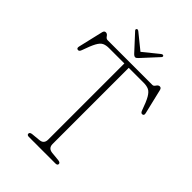

<svg xmlns="http://www.w3.org/2000/svg" viewBox="-247 -973 1083 1083"><g transform="rotate(45 295.0 -431.0)"><path d="M117.5 -700H476Q484.5 -700 492.2 -712Q500 -724 510.5 -724Q522 -724 525.5 -710L561 -561Q565 -544.5 553 -542.5Q541.5 -540 535.5 -557.5Q517.5 -609 503 -634Q488.5 -659 472 -666.5Q455.5 -674 431 -674H312.5V-66.5Q312.5 -33 347 -29.5L399 -24.5Q417.5 -22.5 417.5 -11.5Q417.5 0 401.5 0H190Q174.5 0 174.5 -11.5Q174.5 -22.5 192.5 -24.5L244.5 -29.5Q277.5 -32.5 277.5 -66.5V-674H156Q131.5 -674 115.8 -666.5Q100 -659 86.5 -634.2Q73 -609.5 55 -557.5Q49 -540 37.5 -542.5Q25.5 -544.5 29.5 -561L64.5 -710.5Q68 -724.5 80 -724.5Q91 -724.5 99 -712.2Q107 -700 117.5 -700ZM312.5 -752Q303 -741.5 296 -741.5Q288 -741.5 278 -752L190.5 -847Q183 -855 190.5 -861Q196.5 -865 206 -857L295.5 -784.5L385 -857Q394.5 -864.5 400.5 -861Q407.5 -855.5 400 -847Z"/></g></svg>

Font: Fraunces 72pt SuperSoft Thin
Style: Regular
Weight: 100
Version: Version 1.000;[b76b70a41]